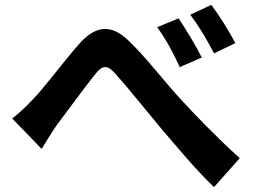

<svg xmlns="http://www.w3.org/2000/svg" viewBox="-20 -764 1040 784"><path d="M30 -280 150 -156C167 -183 190 -222 213 -255C256 -312 328 -410 368 -460C397 -497 417 -502 451 -463C499 -410 574 -316 636 -242C699 -168 782 -68 854 0L959 -118C864 -204 778 -293 714 -363C655 -427 576 -530 507 -596C434 -668 369 -661 300 -581C237 -509 161 -406 114 -358C84 -326 60 -304 30 -280ZM709 -689 622 -653C659 -601 685 -553 714 -490L804 -529C781 -575 738 -647 709 -689ZM843 -744 757 -704C794 -654 821 -609 854 -546L941 -588C918 -633 873 -704 843 -744Z"/></svg>

Font: Noto Sans CJK SC
Style: Bold
Weight: 700
Designer: Ryoko NISHIZUKA 西塚涼子 (kana, bopomofo & ideographs); Paul D. Hunt (Latin, Greek & Cyrillic); Sandoll Communications 산돌커뮤니
Foundry: Adobe
Version: Version 2.004;hotconv 1.0.118;makeotfexe 2.5.65603